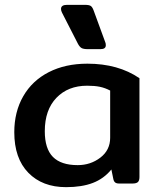

<svg xmlns="http://www.w3.org/2000/svg" viewBox="-20 -758 655 793"><path d="M302 -577 236 -706Q232 -714 232 -721Q232 -738 257 -738H330Q349 -738 355.5 -733Q362 -728 367 -714L415 -583Q417 -579 417 -571Q417 -555 395 -555H343Q325 -555 317 -559.5Q309 -564 302 -577ZM39 -212Q39 -296 76 -360.5Q113 -425 181.5 -460Q250 -495 341 -495Q468 -495 556 -435V-27Q556 -12 549.5 -6Q543 0 527 0H472Q461 0 455.5 -4.5Q450 -9 448 -19L440 -58Q409 -20 363.5 -2.5Q318 15 253 15Q155 15 97 -44.5Q39 -104 39 -212ZM435 -189V-384Q414 -395 392.5 -399.5Q371 -404 340 -404Q261 -404 213 -354Q165 -304 165 -216Q165 -144 198.5 -110Q232 -76 301 -76Q354 -76 394.5 -107Q435 -138 435 -189Z"/></svg>

Font: Mitr
Style: Regular
Weight: 400
Designer: Thanarat Vachiruckul
Foundry: Cadson Demak
Version: Version 1.002